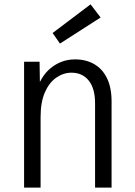

<svg xmlns="http://www.w3.org/2000/svg" viewBox="-20 -848 610 868"><path d="M409.8 0V-381.1Q409.8 -448.1 381.1 -483.8Q352.5 -519.4 303.2 -519.4Q267.1 -519.4 235 -497.4Q202.8 -475.5 183.2 -431.1Q163.5 -386.7 163.5 -319.5V0H88.9V-569H158.9L161.3 -416H137.6Q159.9 -499.9 208.7 -539.7Q257.4 -579.5 319.1 -579.5Q369.4 -579.5 406.5 -557.7Q443.7 -536 464 -493.8Q484.4 -451.6 484.4 -389.6V0ZM251.1 -651 217.8 -698.7 389.5 -828.4 434.8 -768.9Z"/></svg>

Font: Yaldevi ExtraLight
Style: Regular
Weight: 200
Designer: Sol Matas, Rajitha Manaperi, Kosala Senevirathne
Foundry: Mooniak
Version: Version 1.100